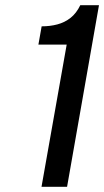

<svg xmlns="http://www.w3.org/2000/svg" viewBox="-20 -720 402 740"><path d="M140 0 237 -548H128L140.5 -618.5Q173 -618.5 201.2 -626Q229.5 -633.5 252 -651.2Q274.5 -669 289.5 -700H361.5L238.5 0Z"/></svg>

Font: Overpass Medium
Style: Italic
Weight: 500
Italic angle: -10°
Designer: Delve Withrington, Dave Bailey, Thomas Jockin
Foundry: Delve Fonts LLC
Version: Version 4.000